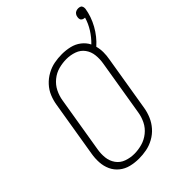

<svg xmlns="http://www.w3.org/2000/svg" viewBox="-244 -990 1122 1122"><g transform="rotate(-45 317.0 -428.5)"><path d="M237 8Q268 8 299.5 2Q331 -4 361 -20.5Q391 -37 413.5 -62.5Q436 -88 449 -118.5Q462 -149 467 -180L524 -525Q529 -552 529 -579Q529 -606 522 -631Q567 -671 596 -723.5Q625 -776 634 -832Q635 -841 632.5 -849.5Q630 -858 622.5 -861.5Q615 -865 606 -865Q597 -865 588 -861.5Q579 -858 573.5 -849.5Q568 -841 567 -832Q565 -823 567.5 -814.5Q570 -806 578 -802Q586 -798 595 -798H596Q585 -760 563 -725Q541 -690 511 -661Q497 -689 471.5 -708.5Q446 -728 414 -735.5Q382 -743 349 -743Q317 -743 285.5 -737Q254 -731 224 -714.5Q194 -698 171 -673Q148 -648 135.5 -617.5Q123 -587 118 -555L61 -210Q55 -176 57 -142Q59 -108 72.5 -78.5Q86 -49 111.5 -28.5Q137 -8 169.5 0Q202 8 237 8ZM237 -31Q204 -31 173 -42Q142 -53 123.5 -79Q105 -105 101.5 -137.5Q98 -170 104 -204L161 -549Q166 -581 181 -611.5Q196 -642 223.5 -664.5Q251 -687 283.5 -695.5Q316 -704 348 -704Q381 -704 412 -693Q443 -682 461.5 -656.5Q480 -631 483.5 -598Q487 -565 481 -531L424 -186Q419 -154 404 -123.5Q389 -93 361.5 -71Q334 -49 301.5 -40Q269 -31 237 -31Z"/></g></svg>

Font: Iosevka Sparkle Extralight
Style: Italic
Weight: 200
Italic angle: -9°
Designer: Belleve Invis
Foundry: Belleve Invis
Version: Version 4.5.0; ttfautohint (v1.8.3)